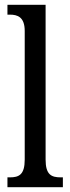

<svg xmlns="http://www.w3.org/2000/svg" viewBox="-20 -780 293 800"><path d="M11 0H242V-41H233C194 -41 170 -52 170 -115V-760H11V-719H21C52 -719 83 -710 83 -651V-115C83 -52 59 -41 21 -41H11Z"/></svg>

Font: Noto Serif Tamil ExtraCondensed
Style: Italic
Weight: 400
Width: 2
Italic angle: -12°
Designer: Indian Type Foundry, Tom Grace, and the Monotype Design Team
Foundry: Monotype Imaging Inc.
Version: Version 2.003